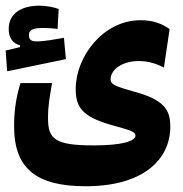

<svg xmlns="http://www.w3.org/2000/svg" viewBox="-38 -478 644 677"><path d="M264.2 178.7C467.3 178.7 562.5 84.5 562.5 -31.7C562.5 -88.4 543 -125 439 -153.8C359.9 -175.8 352.1 -181.2 352.1 -199.7C352.1 -229 388.2 -262.7 451.7 -262.7C486.8 -262.7 517.1 -252 540 -239.7L560.1 -375.5C533.7 -394 502.9 -406.7 458 -406.7C324.2 -406.7 229 -276.9 229 -164.6C229 -102.1 249.5 -67.4 353.5 -37.6C414.1 -20 439.5 -16.1 439.5 0.5C439.5 20 390.1 34.7 293.5 34.7C155.3 34.7 131.3 12.7 131.3 -62C131.3 -106.4 136.7 -129.9 145.5 -185.1H34.2C17.6 -131.8 11.7 -83 11.7 -32.7C11.7 114.7 87.9 178.7 264.2 178.7ZM-12.7 -226.6 194.3 -269.5 187.5 -344.7C158.2 -339.4 116.2 -332 95.2 -332C73.7 -332 64 -335.9 64 -354.5C64 -375 81.1 -379.4 119.1 -379.4C130.4 -379.4 149.9 -377.9 165 -376L168.9 -446.3C152.8 -452.6 124.5 -458 102.1 -458C38.1 -458 -7.3 -431.6 -7.3 -375.5C-7.3 -344.2 6.8 -325.7 32.7 -317.9V-312L-18.1 -299.8Z"/></svg>

Font: Cascadia Code
Style: Bold
Weight: 700
Monospace: yes
Designer: Aaron Bell
Foundry: Saja Typeworks
Version: Version 2404.023